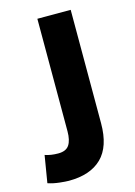

<svg xmlns="http://www.w3.org/2000/svg" viewBox="-182 -585 582 829"><g transform="rotate(-15 108.5 -170.5)"><path d="M21 185Q7 185 -20.5 182Q-48 179 -72 171L-52 50Q-26 59 7 59Q42 59 56 38Q70 17 70 -23V-526H219V-19Q219 85 168 135Q117 185 21 185Z"/></g></svg>

Font: Ubuntu Sans ExtraBold
Style: Regular
Weight: 800
Designer: Dalton Maag Ltd
Foundry: Dalton Maag Ltd
Version: Version 1.006; ttfautohint (v1.8.4.7-5d5b)